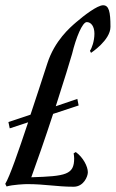

<svg xmlns="http://www.w3.org/2000/svg" viewBox="-93 -700 440 730"><path d="M26 -26C45 -78 79 -175 109 -267L206 -299L201 -324L119 -296C149 -389 175 -473 181 -495C196 -557 220 -616 237 -616C253 -616 266 -600 266 -572C266 -544 256 -516 249 -507L253 -499C253 -499 327 -547 327 -598C327 -656 321 -680 299 -680C277 -680 226 -641 196 -615C174 -596 115 -546 87 -459C65 -392 44 -326 23 -264L-61 -236L-56 -212L14 -235C-24 -121 -56 -29 -73 -1L-68 9C-45 2 2 0 10 0C80 0 122 10 187 10C225 10 241 -29 241 -45C241 -67 223 -102 195 -122L187 -117C188 -111 189 -104 189 -98C189 -36 158 -30 26 -26Z"/></svg>

Font: Romanesco
Style: Regular
Weight: 400
Designer: Astigmatic (AOETI)
Foundry: Astigmatic (AOETI)
Version: Version 1.000